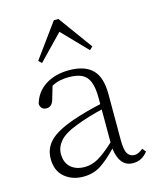

<svg xmlns="http://www.w3.org/2000/svg" viewBox="-112 -806 730 897"><g transform="rotate(-15 253.0 -358.0)"><path d="M421 12Q387 12 368 -12Q349 -36 344 -79Q300 -33 264 -10Q228 13 180 13Q126 13 89.5 -18Q53 -49 53 -107Q53 -157 88 -192.5Q123 -228 208 -257Q240 -268 275 -277.5Q310 -287 343 -294V-322Q343 -375 331 -403.5Q319 -432 294.5 -443Q270 -454 233 -454Q212 -454 191.5 -450Q171 -446 150 -435L131 -371Q122 -340 96 -340Q70 -340 65 -368Q80 -424 127.5 -454.5Q175 -485 243 -485Q317 -485 354.5 -448.5Q392 -412 392 -329V-108Q392 -59 403.5 -41Q415 -23 437 -23Q456 -23 478 -42L492 -25Q464 12 421 12ZM105 -117Q105 -74 130.5 -51.5Q156 -29 198 -29Q231 -29 262.5 -46.5Q294 -64 343 -109V-268Q311 -261 277 -250.5Q243 -240 217 -230Q153 -206 129 -177.5Q105 -149 105 -117ZM362 -550 246 -670 130 -550 115 -564 235 -729H257L377 -564Z"/></g></svg>

Font: Source Serif Pro Light
Style: Regular
Weight: 300
Designer: Frank Grießhammer
Foundry: Adobe Systems Incorporated
Version: Version 3.001;hotconv 1.0.111;makeotfexe 2.5.65597